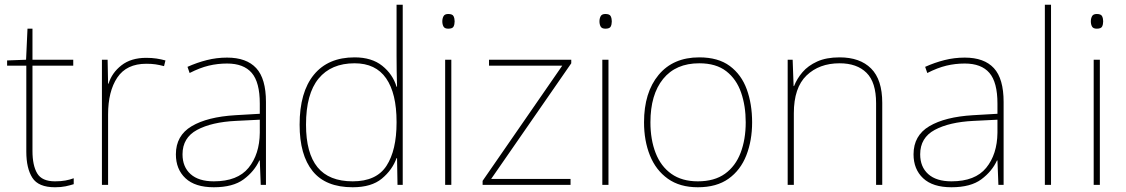

<svg xmlns="http://www.w3.org/2000/svg" viewBox="-20 -780 4751 810"><path d="M212 -15Q237 -15 256 -18.5Q275 -22 291 -28V-3Q275 2 256.5 6Q238 10 212 10Q142 10 116.5 -30Q91 -70 91 -140V-503H10V-525L90 -528L96 -659H117V-528H289V-503H117V-143Q117 -82 137 -48.5Q157 -15 212 -15Z M597 -536Q621 -536 640.5 -533Q660 -530 678 -525L672 -501Q653 -506 636.5 -508.5Q620 -511 597 -511Q514 -511 475 -453Q436 -395 436 -297V0H410V-528H434L436 -427H438Q452 -473 492.5 -504.5Q533 -536 597 -536Z M938 -537Q1020 -537 1061 -492.5Q1102 -448 1102 -350V0H1080L1076 -103H1074Q1053 -57 1008 -23.5Q963 10 882 10Q803 10 762.5 -28Q722 -66 722 -129Q722 -208 788.5 -247.5Q855 -287 973 -294L1076 -300V-343Q1076 -433 1042 -472.5Q1008 -512 938 -512Q898 -512 860.5 -503Q823 -494 780 -472L771 -498Q811 -516 852.5 -526.5Q894 -537 938 -537ZM975 -270Q873 -265 811.5 -232Q750 -199 750 -129Q750 -76 784 -45.5Q818 -15 882 -15Q982 -15 1028.5 -72Q1075 -129 1076 -220V-275Z M1468 10Q1354 10 1299 -58Q1244 -126 1244 -254Q1244 -391 1304 -464.5Q1364 -538 1476 -538Q1548 -538 1592.5 -502.5Q1637 -467 1653 -414H1655Q1654 -448 1653.5 -480Q1653 -512 1653 -543V-760H1679V0H1657L1655 -113H1653Q1635 -63 1591 -26.5Q1547 10 1468 10ZM1468 -15Q1568 -15 1610.5 -80.5Q1653 -146 1653 -263V-266Q1653 -386 1609 -449.5Q1565 -513 1476 -513Q1377 -513 1324 -448.5Q1271 -384 1271 -254Q1271 -134 1319.5 -74.5Q1368 -15 1468 -15Z M1871 -721Q1889 -721 1893.5 -711.5Q1898 -702 1898 -690Q1898 -677 1893.5 -668Q1889 -659 1871 -659Q1856 -659 1851 -668Q1846 -677 1846 -690Q1846 -702 1851 -711.5Q1856 -721 1871 -721ZM1884 -528V0H1858V-528Z M2387 0H2016V-17L2352 -503H2043V-528H2390V-513L2052 -25H2387Z M2534 -721Q2552 -721 2556.5 -711.5Q2561 -702 2561 -690Q2561 -677 2556.5 -668Q2552 -659 2534 -659Q2519 -659 2514 -668Q2509 -677 2509 -690Q2509 -702 2514 -711.5Q2519 -721 2534 -721ZM2547 -528V0H2521V-528Z M3153 -264Q3153 -187 3128.5 -124.5Q3104 -62 3053.5 -26Q3003 10 2924 10Q2848 10 2797.5 -26Q2747 -62 2722 -124Q2697 -186 2697 -264Q2697 -390 2758.5 -464Q2820 -538 2930 -538Q3010 -538 3059 -501.5Q3108 -465 3130.5 -403Q3153 -341 3153 -264ZM2724 -264Q2724 -191 2746 -134.5Q2768 -78 2812.5 -46.5Q2857 -15 2924 -15Q2994 -15 3038.5 -47Q3083 -79 3104.5 -135.5Q3126 -192 3126 -264Q3126 -333 3106.5 -389.5Q3087 -446 3044 -479.5Q3001 -513 2930 -513Q2831 -513 2777.5 -447Q2724 -381 2724 -264Z M3522 -538Q3608 -538 3655 -491Q3702 -444 3702 -346V0H3676V-345Q3676 -433 3635.5 -473Q3595 -513 3522 -513Q3436 -513 3382.5 -461.5Q3329 -410 3329 -302V0H3303V-528H3324L3328 -417H3330Q3342 -448 3365.5 -475.5Q3389 -503 3427.5 -520.5Q3466 -538 3522 -538Z M4050 -537Q4132 -537 4173 -492.5Q4214 -448 4214 -350V0H4192L4188 -103H4186Q4165 -57 4120 -23.5Q4075 10 3994 10Q3915 10 3874.5 -28Q3834 -66 3834 -129Q3834 -208 3900.5 -247.5Q3967 -287 4085 -294L4188 -300V-343Q4188 -433 4154 -472.5Q4120 -512 4050 -512Q4010 -512 3972.5 -503Q3935 -494 3892 -472L3883 -498Q3923 -516 3964.5 -526.5Q4006 -537 4050 -537ZM4087 -270Q3985 -265 3923.5 -232Q3862 -199 3862 -129Q3862 -76 3896 -45.5Q3930 -15 3994 -15Q4094 -15 4140.5 -72Q4187 -129 4188 -220V-275Z M4414 0H4388V-760H4414Z M4607 -721Q4625 -721 4629.5 -711.5Q4634 -702 4634 -690Q4634 -677 4629.5 -668Q4625 -659 4607 -659Q4592 -659 4587 -668Q4582 -677 4582 -690Q4582 -702 4587 -711.5Q4592 -721 4607 -721ZM4620 -528V0H4594V-528Z"/></svg>

Font: Noto Sans Khmer UI Thin
Style: Regular
Weight: 100
Designer: Danh Hong and the Monotype Design Team
Foundry: Monotype Imaging Inc.
Version: Version 2.002; ttfautohint (v1.8.4.7-5d5b)